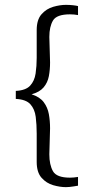

<svg xmlns="http://www.w3.org/2000/svg" viewBox="-20 -728 366 790"><path d="M301 36Q301 36 283 39Q265 42 251 42Q227 42 199 34Q171 26 151 3.5Q131 -19 131 -62V-178Q131 -215 127 -247Q123 -279 105 -299Q87 -319 45 -321V-354Q86 -356 104 -375.5Q122 -395 126.5 -425.5Q131 -456 131 -490V-604Q131 -647 151 -669.5Q171 -692 199 -700Q227 -708 251 -708Q266 -708 280 -706.5Q294 -705 301 -703V-666Q285 -669 268 -669Q213 -669 198 -643.5Q183 -618 183 -576L186 -471Q186 -441 181 -414.5Q176 -388 159.5 -368.5Q143 -349 110 -340Q144 -329 160 -307.5Q176 -286 181 -258.5Q186 -231 186 -200L183 -93Q183 -50 198 -23.5Q213 3 268 3Q283 3 301 0Z"/></svg>

Font: Epunda Sans Light
Style: Regular
Weight: 300
Designer: Simon Atzbach
Foundry: typofactur
Version: Version 2.204; ttfautohint (v1.8.4.7-5d5b)